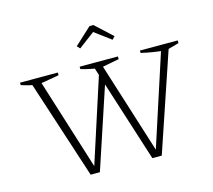

<svg xmlns="http://www.w3.org/2000/svg" viewBox="-119 -1017 1291 1163"><g transform="rotate(-15 526.0 -435.5)"><path d="M697 0 493 -639H543L737 -24H724L924 -639H972L756 0ZM310 0 102 -639H158L351 -24H338L522 -593L550 -549L368 0ZM145 -609Q119 -613 93 -619Q67 -625 41 -634V-649H278V-632ZM534 -609Q504 -613 474.5 -619Q445 -625 415 -634V-649H655V-632ZM947 -609Q909 -613 870 -619Q831 -625 793 -634V-649H1030V-632ZM561 -871 667 -773 650 -755 548 -831 447 -755 430 -773 536 -871Z"/></g></svg>

Font: Piazzolla Thin Thin
Style: Regular
Weight: 250
Version: Version 2.005